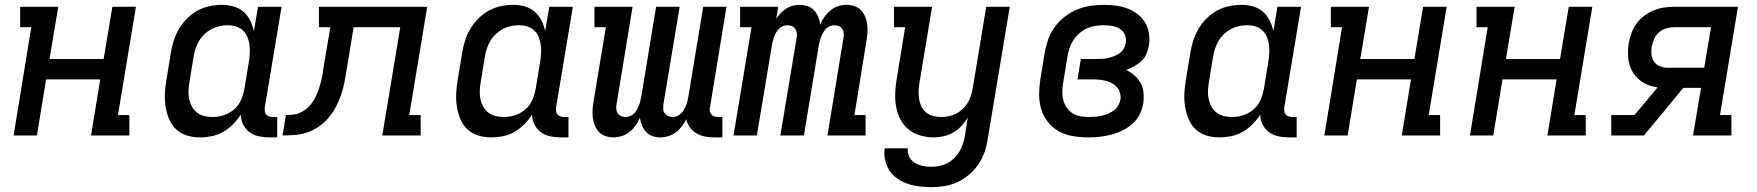

<svg xmlns="http://www.w3.org/2000/svg" viewBox="-20 -558 7240 791"><path d="M36 0 109 -446H63V-530H220L184 -315H407L443 -530H540L466 -84H513V0H355L393 -231H170L132 0Z M804 8Q775 8 749.5 0Q724 -8 705 -26Q686 -44 676 -69Q666 -94 662 -120.5Q658 -147 659.5 -175Q661 -203 666 -231L684 -341Q688 -366 696 -391Q704 -416 717.5 -439Q731 -462 750.5 -481.5Q770 -501 793.5 -514Q817 -527 842.5 -532.5Q868 -538 894 -538Q919 -538 942 -531.5Q965 -525 982.5 -510Q1000 -495 1010.5 -474Q1021 -453 1026 -430L1043 -530H1140L1071 -116Q1070 -108 1071 -100Q1072 -92 1076.5 -86.5Q1081 -81 1088.5 -78.5Q1096 -76 1104 -76H1122V8H1090Q1068 8 1046.5 3.5Q1025 -1 1008 -13.5Q991 -26 981.5 -45.5Q972 -65 972 -86Q958 -64 939.5 -45.5Q921 -27 899 -14.5Q877 -2 852.5 3Q828 8 804 8ZM855 -76Q871 -76 886.5 -79Q902 -82 916.5 -89Q931 -96 944 -107Q957 -118 965.5 -132Q974 -146 979 -161.5Q984 -177 987 -192L1005 -302Q1008 -320 1009 -337.5Q1010 -355 1008 -372Q1006 -389 999.5 -405Q993 -421 981 -432.5Q969 -444 952.5 -449Q936 -454 918 -454Q901 -454 884.5 -450.5Q868 -447 852.5 -439Q837 -431 823.5 -418.5Q810 -406 801 -391Q792 -376 786.5 -360Q781 -344 778 -327L760 -217Q757 -200 756.5 -182.5Q756 -165 759.5 -149Q763 -133 771 -118.5Q779 -104 792 -94Q805 -84 821.5 -80Q838 -76 855 -76Z M1144 0 1158 -84Q1175 -84 1192 -86.5Q1209 -89 1225 -98Q1241 -107 1253.5 -120Q1266 -133 1275 -149Q1284 -165 1290 -181.5Q1296 -198 1300.5 -214.5Q1305 -231 1308 -248Q1311 -265 1313 -282L1341 -446H1294V-530H1740L1666 -84H1713V0H1555L1629 -446H1437L1408 -270Q1404 -244 1399 -218.5Q1394 -193 1385.5 -168Q1377 -143 1364.5 -119Q1352 -95 1334.5 -74Q1317 -53 1294 -37Q1271 -21 1246 -12.5Q1221 -4 1195 -2Q1169 0 1144 0Z M2004 8Q1975 8 1949.5 0Q1924 -8 1905 -26Q1886 -44 1876 -69Q1866 -94 1862 -120.5Q1858 -147 1859.5 -175Q1861 -203 1866 -231L1884 -341Q1888 -366 1896 -391Q1904 -416 1917.5 -439Q1931 -462 1950.5 -481.5Q1970 -501 1993.5 -514Q2017 -527 2042.5 -532.5Q2068 -538 2094 -538Q2119 -538 2142 -531.5Q2165 -525 2182.5 -510Q2200 -495 2210.5 -474Q2221 -453 2226 -430L2243 -530H2340L2271 -116Q2270 -108 2271 -100Q2272 -92 2276.5 -86.5Q2281 -81 2288.5 -78.5Q2296 -76 2304 -76H2322V8H2290Q2268 8 2246.5 3.5Q2225 -1 2208 -13.5Q2191 -26 2181.5 -45.5Q2172 -65 2172 -86Q2158 -64 2139.5 -45.5Q2121 -27 2099 -14.5Q2077 -2 2052.5 3Q2028 8 2004 8ZM2055 -76Q2071 -76 2086.5 -79Q2102 -82 2116.5 -89Q2131 -96 2144 -107Q2157 -118 2165.5 -132Q2174 -146 2179 -161.5Q2184 -177 2187 -192L2205 -302Q2208 -320 2209 -337.5Q2210 -355 2208 -372Q2206 -389 2199.5 -405Q2193 -421 2181 -432.5Q2169 -444 2152.5 -449Q2136 -454 2118 -454Q2101 -454 2084.5 -450.5Q2068 -447 2052.5 -439Q2037 -431 2023.5 -418.5Q2010 -406 2001 -391Q1992 -376 1986.5 -360Q1981 -344 1978 -327L1960 -217Q1957 -200 1956.5 -182.5Q1956 -165 1959.5 -149Q1963 -133 1971 -118.5Q1979 -104 1992 -94Q2005 -84 2021.5 -80Q2038 -76 2055 -76Z M2507 8Q2490 8 2474 2.5Q2458 -3 2447 -15Q2436 -27 2430 -42.5Q2424 -58 2422 -75Q2420 -92 2421.5 -109.5Q2423 -127 2426 -144L2476 -446H2429V-530H2586L2520 -128Q2518 -118 2519 -108.5Q2520 -99 2525 -91Q2530 -83 2539 -79.5Q2548 -76 2558 -76Q2567 -76 2576.5 -80Q2586 -84 2593 -91Q2600 -98 2604.5 -106.5Q2609 -115 2612.5 -124Q2616 -133 2618 -142Q2620 -151 2622 -160L2683 -530H2780L2713 -128Q2712 -118 2712.5 -108.5Q2713 -99 2718.5 -91Q2724 -83 2733 -79.5Q2742 -76 2752 -76Q2761 -76 2770 -80Q2779 -84 2786 -91Q2793 -98 2798 -106.5Q2803 -115 2806.5 -124Q2810 -133 2812 -142Q2814 -151 2816 -160L2877 -530H2973L2905 -116Q2903 -108 2904.5 -100Q2906 -92 2910.5 -86.5Q2915 -81 2922.5 -78.5Q2930 -76 2938 -76H2956V8H2924Q2904 8 2885 4.5Q2866 1 2849.5 -8.5Q2833 -18 2822 -33.5Q2811 -49 2807 -67Q2800 -52 2789 -37.5Q2778 -23 2764 -12.5Q2750 -2 2733.5 3Q2717 8 2701 8Q2701 8 2701 8Q2701 8 2701 8Q2684 8 2668 2.5Q2652 -3 2641.5 -14.5Q2631 -26 2625 -41Q2619 -56 2616 -73Q2609 -56 2598.5 -41Q2588 -26 2573.5 -14.5Q2559 -3 2541.5 2.5Q2524 8 2507 8Q2507 8 2507 8Q2507 8 2507 8Z M3002 0 3076 -446H3029V-530H3186L3178 -481Q3186 -493 3196.5 -504Q3207 -515 3219.5 -523Q3232 -531 3246 -534.5Q3260 -538 3274 -538Q3274 -538 3274 -538Q3274 -538 3274 -538Q3292 -538 3307.5 -532.5Q3323 -527 3334 -515.5Q3345 -504 3351 -489Q3357 -474 3359 -457Q3366 -474 3377 -489Q3388 -504 3402 -515.5Q3416 -527 3433.5 -532.5Q3451 -538 3468 -538Q3468 -538 3468 -538Q3468 -538 3468 -538Q3485 -538 3501 -532.5Q3517 -527 3528 -515Q3539 -503 3545 -487.5Q3551 -472 3553 -455Q3555 -438 3553.5 -420.5Q3552 -403 3549 -386L3500 -84H3546V0H3389L3455 -402Q3457 -412 3456 -421.5Q3455 -431 3450 -439Q3445 -447 3436 -450.5Q3427 -454 3417 -454Q3408 -454 3398.5 -450Q3389 -446 3382.5 -439Q3376 -432 3371 -423.5Q3366 -415 3362.5 -406Q3359 -397 3357 -388Q3355 -379 3353 -370L3292 0H3195L3262 -402Q3264 -412 3263 -421.5Q3262 -431 3256.5 -439Q3251 -447 3242 -450.5Q3233 -454 3223 -454Q3214 -454 3205 -450Q3196 -446 3189 -439Q3182 -432 3177 -423.5Q3172 -415 3169 -406Q3166 -397 3163.5 -388Q3161 -379 3160 -370L3098 0Z M3818 213Q3793 213 3768 210Q3743 207 3720.5 199.5Q3698 192 3678 178.5Q3658 165 3645 145.5Q3632 126 3626.5 101.5Q3621 77 3625 53H3720Q3719 65 3722 77Q3725 89 3732 98Q3739 107 3749 113Q3759 119 3770 122.5Q3781 126 3793.5 127.5Q3806 129 3818 129Q3843 129 3868 120.5Q3893 112 3911.5 93.5Q3930 75 3940.5 51Q3951 27 3955 2L3967 -74Q3956 -55 3941 -39Q3926 -23 3907 -12Q3888 -1 3867 3.5Q3846 8 3826 8Q3798 8 3771 0Q3744 -8 3723 -25Q3702 -42 3689.5 -66Q3677 -90 3672 -117.5Q3667 -145 3668 -173.5Q3669 -202 3674 -231L3709 -446H3663V-530H3820L3768 -217Q3765 -200 3764.5 -183Q3764 -166 3766.5 -150Q3769 -134 3776 -119.5Q3783 -105 3795 -95Q3807 -85 3823 -80.5Q3839 -76 3856 -76Q3872 -76 3887.5 -79Q3903 -82 3917.5 -89Q3932 -96 3944.5 -107.5Q3957 -119 3965.5 -132.5Q3974 -146 3979 -161.5Q3984 -177 3987 -192L4043 -530H4140L4049 16Q4045 43 4036 69Q4027 95 4011 118.5Q3995 142 3973 161Q3951 180 3925 192Q3899 204 3872 208.5Q3845 213 3818 213Z M4464 8Q4432 8 4401 3Q4370 -2 4343.5 -16.5Q4317 -31 4298 -54.5Q4279 -78 4270 -107Q4261 -136 4261 -167.5Q4261 -199 4266 -231L4284 -341Q4289 -369 4298.5 -396Q4308 -423 4325.5 -447Q4343 -471 4367 -489.5Q4391 -508 4418 -519Q4445 -530 4473 -534Q4501 -538 4529 -538Q4554 -538 4579 -534.5Q4604 -531 4626 -522.5Q4648 -514 4667 -499.5Q4686 -485 4698 -464.5Q4710 -444 4713.5 -419Q4717 -394 4713 -369Q4710 -352 4703 -335.5Q4696 -319 4682.5 -306.5Q4669 -294 4652.5 -285Q4636 -276 4619 -270Q4638 -261 4653.5 -247.5Q4669 -234 4679 -216Q4689 -198 4691 -176Q4693 -154 4690 -132Q4686 -109 4675 -86.5Q4664 -64 4645 -47.5Q4626 -31 4603.5 -20Q4581 -9 4557.5 -3Q4534 3 4510.5 5.5Q4487 8 4464 8ZM4466 -76Q4479 -76 4492 -77Q4505 -78 4518 -81Q4531 -84 4543.5 -89Q4556 -94 4567.5 -102Q4579 -110 4586 -122Q4593 -134 4596 -147Q4598 -161 4594.5 -174.5Q4591 -188 4582.5 -198Q4574 -208 4562.5 -214.5Q4551 -221 4537.5 -224.5Q4524 -228 4510 -229.5Q4496 -231 4482 -231H4419L4433 -315H4496Q4508 -315 4520 -315.5Q4532 -316 4544.5 -319Q4557 -322 4569 -326.5Q4581 -331 4592 -338.5Q4603 -346 4609.5 -357Q4616 -368 4618 -380Q4621 -398 4614.5 -414Q4608 -430 4594 -439Q4580 -448 4562.5 -451Q4545 -454 4528 -454Q4511 -454 4493.5 -451.5Q4476 -449 4459 -441.5Q4442 -434 4427.5 -421.5Q4413 -409 4403 -394Q4393 -379 4387 -362Q4381 -345 4378 -327L4360 -217Q4357 -199 4356.5 -181Q4356 -163 4360.5 -146Q4365 -129 4374.5 -115Q4384 -101 4398.5 -91.5Q4413 -82 4430.5 -79Q4448 -76 4466 -76Z M5004 8Q4975 8 4949.5 0Q4924 -8 4905 -26Q4886 -44 4876 -69Q4866 -94 4862 -120.5Q4858 -147 4859.5 -175Q4861 -203 4866 -231L4884 -341Q4888 -366 4896 -391Q4904 -416 4917.5 -439Q4931 -462 4950.5 -481.5Q4970 -501 4993.5 -514Q5017 -527 5042.5 -532.5Q5068 -538 5094 -538Q5119 -538 5142 -531.5Q5165 -525 5182.5 -510Q5200 -495 5210.5 -474Q5221 -453 5226 -430L5243 -530H5340L5271 -116Q5270 -108 5271 -100Q5272 -92 5276.5 -86.5Q5281 -81 5288.5 -78.5Q5296 -76 5304 -76H5322V8H5290Q5268 8 5246.5 3.5Q5225 -1 5208 -13.5Q5191 -26 5181.5 -45.5Q5172 -65 5172 -86Q5158 -64 5139.5 -45.5Q5121 -27 5099 -14.5Q5077 -2 5052.5 3Q5028 8 5004 8ZM5055 -76Q5071 -76 5086.5 -79Q5102 -82 5116.5 -89Q5131 -96 5144 -107Q5157 -118 5165.5 -132Q5174 -146 5179 -161.5Q5184 -177 5187 -192L5205 -302Q5208 -320 5209 -337.5Q5210 -355 5208 -372Q5206 -389 5199.5 -405Q5193 -421 5181 -432.5Q5169 -444 5152.5 -449Q5136 -454 5118 -454Q5101 -454 5084.5 -450.5Q5068 -447 5052.5 -439Q5037 -431 5023.5 -418.5Q5010 -406 5001 -391Q4992 -376 4986.5 -360Q4981 -344 4978 -327L4960 -217Q4957 -200 4956.5 -182.5Q4956 -165 4959.5 -149Q4963 -133 4971 -118.5Q4979 -104 4992 -94Q5005 -84 5021.5 -80Q5038 -76 5055 -76Z M5436 0 5509 -446H5463V-530H5620L5584 -315H5807L5843 -530H5940L5866 -84H5913V0H5755L5793 -231H5570L5532 0Z M6036 0 6109 -446H6063V-530H6220L6184 -315H6407L6443 -530H6540L6466 -84H6513V0H6355L6393 -231H6170L6132 0Z M6618 0V-84H6714L6809 -198Q6777 -202 6750.5 -217.5Q6724 -233 6708 -258.5Q6692 -284 6688.5 -316Q6685 -348 6690 -380Q6694 -401 6701.5 -422Q6709 -443 6722.5 -461.5Q6736 -480 6754.5 -493.5Q6773 -507 6794 -515.5Q6815 -524 6836 -527Q6857 -530 6879 -530H7140L7066 -84H7113V0H6955L6988 -196H6915L6753 0ZM7001 -279 7029 -446H6879Q6862 -446 6845.5 -441.5Q6829 -437 6816 -426Q6803 -415 6795.5 -399Q6788 -383 6785 -367Q6782 -351 6783.5 -334.5Q6785 -318 6793.5 -305Q6802 -292 6817 -285.5Q6832 -279 6848 -279Z"/></svg>

Font: Iosevka Slab Medium Extended
Style: Italic
Weight: 500
Width: 7
Italic angle: -9°
Monospace: yes
Designer: Belleve Invis
Foundry: Belleve Invis
Version: Version 11.1.0; ttfautohint (v1.8.3)